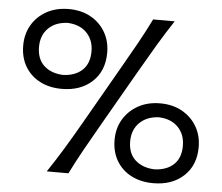

<svg xmlns="http://www.w3.org/2000/svg" viewBox="-54 -832 1047 904"><g transform="rotate(5 469.5 -380.0)"><path d="M234.4 -393.1Q175.8 -393.1 131.1 -416.3Q86.4 -439.5 61.3 -481.7Q36.1 -523.9 36.1 -581.5Q36.1 -635.7 61.3 -678.5Q86.4 -721.2 131.3 -745.8Q176.3 -770.5 235.4 -770.5Q294.4 -770.5 338.9 -745.8Q383.3 -721.2 408.2 -678.5Q433.1 -635.7 433.1 -581.5Q433.1 -495.1 378.2 -444.1Q323.2 -393.1 234.4 -393.1ZM198.2 0Q237.3 -58.1 271.5 -114.5Q305.7 -170.9 347.2 -243.2L498 -506.3Q541 -581.1 573 -638.4Q605 -695.8 634.8 -756.3H736.8Q696.8 -695.8 662.6 -638.4Q628.4 -581.1 585.4 -506.3L434.1 -243.2Q392.6 -170.9 361.1 -114.5Q329.6 -58.1 300.8 0ZM234.9 -459Q293 -461.4 325.9 -492.7Q358.9 -523.9 358.9 -581.1Q358.9 -634.8 325.9 -668.7Q293 -702.6 235.4 -705.1Q177.7 -702.6 144.3 -668.9Q110.8 -635.3 110.8 -581.1Q110.8 -523.9 144.5 -492.7Q178.2 -461.4 234.9 -459ZM702.1 11.7Q643.6 11.7 598.9 -11.2Q554.2 -34.2 528.8 -76.4Q503.4 -118.7 503.4 -176.3Q503.4 -230.5 528.8 -273.2Q554.2 -315.9 599.1 -340.8Q644 -365.7 703.1 -365.7Q761.7 -365.7 806.4 -340.8Q851.1 -315.9 876 -273.2Q900.9 -230.5 900.9 -176.3Q900.9 -89.8 845.9 -39.1Q791 11.7 702.1 11.7ZM702.1 -53.7Q760.3 -56.2 793.2 -87.2Q826.2 -118.2 826.2 -175.3Q826.2 -229.5 793.2 -263.4Q760.3 -297.4 702.6 -299.8Q645.5 -297.4 611.3 -263.7Q577.1 -230 577.1 -175.3Q577.1 -118.2 611.3 -87.2Q645.5 -56.2 702.1 -53.7Z"/></g></svg>

Font: Pinar-DS1-FD Medium
Style: Regular
Weight: 500
Designer: Amin Abedi
Version: Version 3.000